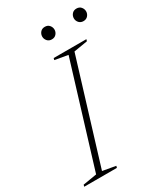

<svg xmlns="http://www.w3.org/2000/svg" viewBox="-231 -925 881 1015"><g transform="rotate(-30 210.0 -418.0)"><path d="M250.5 -645 171 -659 174 -670H373.5L370.5 -659L286.5 -645L96.5 -25L176 -11L173 0H-26.5L-23.5 -11L60.5 -25ZM215.5 -760Q198 -760 188 -771.8Q178 -783.5 178 -798Q178 -813 188 -824.8Q198 -836.5 215.5 -836.5Q233 -836.5 243 -824.8Q253 -813 253 -798Q253 -783.5 243 -771.8Q233 -760 215.5 -760ZM408.5 -760Q391 -760 381 -771.8Q371 -783.5 371 -798Q371 -813 381 -824.8Q391 -836.5 408.5 -836.5Q426 -836.5 436 -824.8Q446 -813 446 -798Q446 -783.5 436 -771.8Q426 -760 408.5 -760Z"/></g></svg>

Font: Newsreader Text ExtraLight
Style: Italic
Weight: 275
Italic angle: -17°
Designer: Hugues Gentile
Foundry: Production Type
Version: Version 1.001